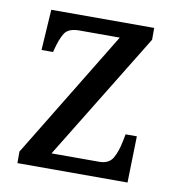

<svg xmlns="http://www.w3.org/2000/svg" viewBox="-66 -596 605 656"><g transform="rotate(10 236.5 -268.0)"><path d="M37 0V-40L307 -483H167Q129 -483 116 -462.5Q103 -442 93 -403L91 -395H51L60 -536H417V-495L146 -53H311Q345 -53 358.5 -76.5Q372 -100 379 -136L384 -161H423L419 0Z"/></g></svg>

Font: Noto Serif Myanmar SemCond
Style: Regular
Weight: 400
Width: 4
Designer: Ben Mitchell and the Monotype Design Team
Foundry: Monotype Imaging Inc.
Version: Version 2.106; ttfautohint (v1.8.4.7-5d5b)